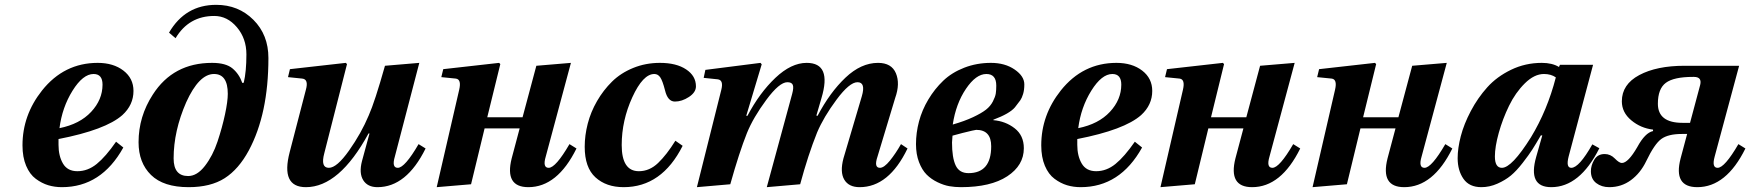

<svg xmlns="http://www.w3.org/2000/svg" viewBox="-20 -762 7238 794"><path d="M73 -161Q73 -286 154 -388Q245 -502 384 -502Q449 -502 490.5 -470Q532 -438 532 -386Q532 -328 486 -286Q417 -225 222 -187V-163Q222 -117 240.5 -85.5Q259 -54 300 -54Q343 -54 380 -84Q417 -114 460 -176L490 -152Q399 12 236 12Q206 12 179.5 4Q153 -4 128 -22.5Q103 -41 88 -76.5Q73 -112 73 -161ZM226 -232Q310 -249 357 -299.5Q404 -350 404 -412Q404 -456 367 -456Q323 -456 280 -387Q237 -318 226 -232Z M553 -174Q553 -280 612 -371Q696 -502 857 -502Q914 -502 941.5 -479Q969 -456 982 -419L988 -420Q999 -466 999 -537Q999 -603 959.5 -649.5Q920 -696 866 -696Q761 -696 706 -604L679 -627Q746 -742 874 -742Q966 -742 1028 -680Q1090 -618 1090 -522Q1090 -291 1009 -140Q967 -62 909 -25Q851 12 760 12Q656 12 604.5 -38.5Q553 -89 553 -174ZM698 -107Q698 -34 758 -34Q795 -34 827.5 -76Q860 -118 879.5 -176.5Q899 -235 910.5 -289Q922 -343 922 -374Q922 -456 865 -456Q803 -456 750 -339Q698 -220 698 -107Z M1171 -443 1179 -476 1410 -502 1415 -497 1321 -128Q1305 -68 1340 -68Q1373 -68 1423.5 -139.5Q1474 -211 1505 -285Q1530 -341 1572 -490L1714 -502L1613 -115Q1599 -68 1625 -68Q1654 -68 1711 -166L1740 -148Q1661 12 1541 12Q1500 12 1482 -17Q1464 -46 1477 -96L1508 -210H1504Q1383 12 1245 12Q1140 12 1178 -133L1245 -391Q1257 -434 1230 -437Z M1786 12 1879 -391Q1889 -434 1865 -437L1805 -443L1813 -476L2044 -502L2049 -497L1995 -277H2141L2198 -490L2341 -502L2237 -115Q2223 -68 2249 -68Q2278 -68 2335 -166L2364 -148Q2285 12 2165 12Q2066 12 2096 -107L2129 -231H1984L1928 0Z M2398 -155Q2398 -202 2410.5 -250.5Q2423 -299 2449 -344Q2475 -389 2511 -424.5Q2547 -460 2598.5 -481Q2650 -502 2709 -502Q2777 -502 2817.5 -475Q2858 -448 2858 -405Q2858 -380 2829 -361Q2800 -342 2771 -342Q2741 -342 2730 -389Q2720 -428 2710.5 -442Q2701 -456 2686 -456Q2639 -456 2595 -360Q2551 -264 2551 -162Q2551 -54 2622 -54Q2666 -54 2701.5 -88Q2737 -122 2773 -180L2803 -159Q2717 12 2559 12Q2487 12 2442.5 -28.5Q2398 -69 2398 -155Z M2862 12 2963 -391Q2973 -431 2948 -434L2890 -440L2897 -473L3125 -502L3130 -496L3066 -283H3071Q3121 -378 3186.5 -440Q3252 -502 3316 -502Q3421 -502 3377 -356L3356 -284L3361 -283Q3412 -380 3476.5 -441Q3541 -502 3611 -502Q3667 -502 3685 -459Q3703 -416 3682 -357L3609 -115Q3593 -68 3619 -68Q3636 -68 3660 -97.5Q3684 -127 3706 -166L3733 -148Q3656 12 3535 12Q3490 12 3471.5 -19Q3453 -50 3468 -107L3544 -364Q3561 -422 3526 -422Q3493 -422 3439.5 -350Q3386 -278 3359 -214Q3322 -122 3289 0L3151 12L3256 -374Q3263 -400 3258.5 -411Q3254 -422 3236 -422Q3203 -422 3149 -349Q3095 -276 3069 -212Q3037 -132 3000 0Z M3768 -166Q3768 -213 3780.5 -260Q3793 -307 3819 -350.5Q3845 -394 3880.5 -428Q3916 -462 3967.5 -482Q4019 -502 4078 -502Q4136 -502 4176 -474.5Q4216 -447 4216 -413Q4216 -390 4211 -373.5Q4206 -357 4199.5 -347.5Q4193 -338 4177 -318Q4155 -292 4088 -267V-265Q4138 -261 4176 -231.5Q4214 -202 4214 -149Q4214 -78 4145.5 -33Q4077 12 3954 12Q3929 12 3906 8Q3883 4 3857 -8.5Q3831 -21 3812 -40Q3793 -59 3780.5 -91.5Q3768 -124 3768 -166ZM3917 -173Q3917 -110 3932 -78Q3947 -46 3985 -46Q4079 -46 4079 -157Q4079 -225 4017 -225Q4012 -225 3960 -212L3919 -201Q3919 -197 3918 -186.5Q3917 -176 3917 -173ZM3920 -247Q3969 -261 4004 -277.5Q4039 -294 4057.5 -308.5Q4076 -323 4086 -342.5Q4096 -362 4098 -375.5Q4100 -389 4100 -408Q4100 -456 4059 -456Q4016 -456 3974.5 -394.5Q3933 -333 3920 -247Z M4286 -161Q4286 -286 4367 -388Q4458 -502 4597 -502Q4662 -502 4703.5 -470Q4745 -438 4745 -386Q4745 -328 4699 -286Q4630 -225 4435 -187V-163Q4435 -117 4453.5 -85.5Q4472 -54 4513 -54Q4556 -54 4593 -84Q4630 -114 4673 -176L4703 -152Q4612 12 4449 12Q4419 12 4392.5 4Q4366 -4 4341 -22.5Q4316 -41 4301 -76.5Q4286 -112 4286 -161ZM4439 -232Q4523 -249 4570 -299.5Q4617 -350 4617 -412Q4617 -456 4580 -456Q4536 -456 4493 -387Q4450 -318 4439 -232Z M4779 12 4872 -391Q4882 -434 4858 -437L4798 -443L4806 -476L5037 -502L5042 -497L4988 -277H5134L5191 -490L5334 -502L5230 -115Q5216 -68 5242 -68Q5271 -68 5328 -166L5357 -148Q5278 12 5158 12Q5059 12 5089 -107L5122 -231H4977L4921 0Z M5408 12 5501 -391Q5511 -434 5487 -437L5427 -443L5435 -476L5666 -502L5671 -497L5617 -277H5763L5820 -490L5963 -502L5859 -115Q5845 -68 5871 -68Q5900 -68 5957 -166L5986 -148Q5907 12 5787 12Q5688 12 5718 -107L5751 -231H5606L5550 0Z M6008 -108Q6008 -149 6021 -199Q6034 -249 6062.5 -303Q6091 -357 6130.5 -401Q6170 -445 6229 -473.5Q6288 -502 6356 -502Q6399 -502 6427 -485L6431 -494H6568L6467 -115Q6455 -68 6478 -68Q6510 -68 6565 -165L6594 -149Q6513 12 6395 12Q6297 12 6333 -114L6358 -202H6352Q6331 -166 6317 -144Q6303 -122 6277 -88.5Q6251 -55 6228 -36Q6205 -17 6172.5 -2.5Q6140 12 6106 12Q6056 12 6032 -22.5Q6008 -57 6008 -108ZM6162 -115Q6162 -68 6191 -68Q6232 -68 6311 -194Q6379 -306 6414 -442Q6394 -456 6365 -456Q6325 -456 6286 -417.5Q6247 -379 6220.5 -324.5Q6194 -270 6178 -212.5Q6162 -155 6162 -115Z M6559 -54Q6559 -78 6573 -101.5Q6587 -125 6616 -125Q6640 -125 6658 -106.5Q6676 -88 6687 -88Q6713 -88 6751 -154Q6783 -213 6816 -220V-226Q6765 -232 6726 -264.5Q6687 -297 6687 -343Q6687 -413 6759 -451.5Q6831 -490 6946 -490H7172L7071 -115Q7058 -68 7083 -68Q7112 -68 7169 -166L7198 -148Q7119 12 6999 12Q6899 12 6930 -107L6957 -208H6935Q6879 -208 6850.5 -187.5Q6822 -167 6788 -96Q6764 -46 6724.5 -17Q6685 12 6635 12Q6603 12 6581 -5Q6559 -22 6559 -54ZM6836 -333Q6836 -254 6938 -254H6969L7011 -411Q7019 -444 6985 -444H6981Q6902 -444 6869 -419.5Q6836 -395 6836 -333Z"/></svg>

Font: Lingua Franca
Style: Bold Italic
Weight: 700
Italic angle: -13°
Version: Version 1.19